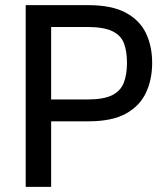

<svg xmlns="http://www.w3.org/2000/svg" viewBox="-20 -727 651 747"><path d="M80 -707H323Q415 -707 469.5 -677.5Q524 -648 548 -597.5Q572 -547 572 -482Q572 -418 548 -366.5Q524 -315 470 -285Q416 -255 324 -255H179V0H80ZM320 -340Q384 -340 417 -357Q450 -374 462 -406Q474 -438 474 -482Q474 -527 462.5 -558Q451 -589 417.5 -605.5Q384 -622 319 -622H179V-340Z"/></svg>

Font: 42dot Sans Light Medium
Style: Regular
Weight: 500
Version: Version 1.000